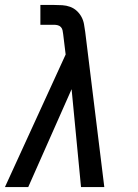

<svg xmlns="http://www.w3.org/2000/svg" viewBox="-36 -755 556 775"><path d="M-16 0 229 -535 219 -617Q218 -625 216.5 -632.5Q215 -640 210 -645.5Q205 -651 197.5 -653Q190 -655 182 -655H127V-735H182Q199 -735 215.5 -734Q232 -733 247 -727.5Q262 -722 273.5 -711.5Q285 -701 292.5 -687.5Q300 -674 303 -658Q306 -642 308 -626L385 0H291L253 -395L78 0Z"/></svg>

Font: Iosevka SS04 Medium
Style: Italic
Weight: 500
Italic angle: -9°
Monospace: yes
Designer: Belleve Invis
Foundry: Belleve Invis
Version: Version 19.0.0; ttfautohint (v1.8.4)